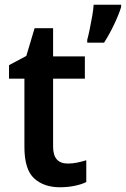

<svg xmlns="http://www.w3.org/2000/svg" viewBox="-20 -780 531 810"><path d="M266 -90Q286 -90 305.5 -94Q325 -98 344 -104V-12Q324 -2 294.5 4Q265 10 233 10Q165 10 124 -27.5Q83 -65 83 -160V-448H18V-505L91 -544L126 -661H204V-542H338V-448H204V-161Q204 -90 266 -90ZM491 -750Q481 -718 461 -676Q441 -634 419 -600H348V-612Q353 -630 358.5 -657Q364 -684 369 -712Q374 -740 375 -760H491Z"/></svg>

Font: Noto Sans Tamil SemiCondensed SemiBold
Style: Regular
Weight: 600
Width: 4
Designer: Jelle Bosma - Monotype Design Team
Foundry: Monotype Imaging Inc.
Version: Version 2.004; ttfautohint (v1.8.4.7-5d5b)